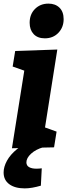

<svg xmlns="http://www.w3.org/2000/svg" viewBox="-32 -815 372 1062"><path d="M34 5 115 -504 174 -399 38 -447 52 -533 285 -541 204 -28 145 -136 281 -87 267 0ZM105 227Q51 227 19.5 204Q-12 181 -12 139Q-12 108 6.5 74Q25 40 62.5 9.5Q100 -21 158 -43L209 -1Q166 11 140 35Q114 59 114 83Q114 101 129 109.5Q144 118 169 118Q176 118 184 117.5Q192 117 199 116L194 212Q170 219 147.5 223Q125 227 105 227ZM216 -603Q176 -603 154 -626.5Q132 -650 132 -689Q132 -736 161.5 -765.5Q191 -795 236 -795Q274 -795 297 -772.5Q320 -750 320 -709Q320 -664 291 -633.5Q262 -603 216 -603Z"/></svg>

Font: Bitter Thin ExtraBold
Style: Italic
Weight: 800
Italic angle: -9°
Version: Version 2.002